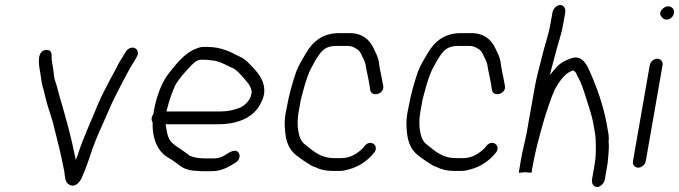

<svg xmlns="http://www.w3.org/2000/svg" viewBox="-20 -714 2706 765"><path d="M140 -427C143 -409 146 -379 151 -365C154 -358 156 -346 160 -330C168 -294 181 -261 191 -225C208 -159 223 -99 236 -32C240 -5 238 16 261 24C282 32 302 9 310 -16C321 -40 324 -51 336 -84C352 -136 372 -182 393 -228C405 -255 426 -305 440 -332C466 -383 490 -431 519 -477L525 -488C534 -504 528 -517 518 -522C504 -529 488 -519 482 -509L475 -498C471 -491 468 -485 464 -480C451 -461 441 -436 428 -414L413 -386C399 -359 384 -331 370 -298C343 -230 315 -174 291 -101C291 -99 289 -95 288 -92L282 -77L279 -91C271 -130 262 -169 252 -207C243 -237 234 -275 225 -304C216 -330 208 -370 200 -391C194 -406 194 -431 191 -445L187 -469C183 -489 193 -515 166 -515C127 -515 133 -461 140 -427ZM336 -87ZM476 -498H475ZM464 -480Z M830 -473C862 -468 886 -451 911 -441C930 -430 944 -410 957 -396C965 -387 991 -359 980 -334C976 -313 951 -289 931 -283C908 -275 887 -270 859 -270H643C653 -309 664 -344 679 -376C695 -403 716 -425 736 -447C745 -457 763 -476 780 -476H796C809 -476 820 -473 830 -473ZM588 -227C586 -165 606 -113 647 -88C668 -76 688 -61 705 -48C720 -39 743 -33 767 -33C775 -32 781 -32 785 -32H825C864 -32 893 -50 920 -67C934 -76 938 -92 932 -103C920 -126 893 -106 875 -95C865 -88 848 -83 834 -83H794C772 -83 749 -87 735 -94L725 -102C717 -108 702 -118 695 -123L680 -133C676 -136 673 -139 669 -142C647 -160 645 -189 640 -219H850C931 -219 995 -248 1021 -307C1050 -362 1021 -408 997 -435C980 -453 959 -479 936 -488C900 -506 863 -527 807 -527H789C780 -527 771 -524 761 -520C718 -504 685 -463 655 -425C625 -388 604 -333 593 -272L591 -259C584 -250 581 -238 588 -227ZM600 -146ZM875 -95ZM778 -84ZM669 -142ZM843 -524H844ZM931 -282Z M1503 -392C1499 -417 1492 -441 1489 -470C1486 -487 1475 -509 1468 -523C1452 -556 1424 -582 1373 -582H1331C1267 -582 1227 -550 1199 -502C1185 -477 1171 -457 1160 -428C1145 -384 1132 -338 1123 -288L1118 -263C1115 -244 1113 -222 1115 -206C1117 -155 1129 -119 1162 -94C1173 -86 1194 -70 1205 -64L1218 -56C1223 -52 1230 -50 1236 -48C1253 -39 1277 -33 1303 -33H1331C1337 -33 1342 -33 1348 -34C1402 -44 1440 -68 1471 -106C1492 -132 1458 -161 1434 -134L1427 -125C1407 -105 1379 -84 1340 -84H1312C1256 -84 1228 -113 1197 -137C1178 -150 1172 -172 1168 -195C1165 -213 1165 -239 1169 -263L1178 -314C1189 -356 1200 -403 1218 -439C1230 -461 1240 -482 1256 -502C1272 -523 1291 -531 1322 -531H1364C1384 -531 1393 -524 1404 -517C1413 -512 1419 -499 1422 -492C1425 -485 1436 -466 1437 -454C1441 -427 1448 -403 1452 -376L1455 -356C1460 -325 1512 -339 1507 -371ZM1489 -469V-470ZM1160 -423ZM1347 -29ZM1436 -449Z M1988 -392C1984 -417 1977 -441 1974 -470C1971 -487 1960 -509 1953 -523C1937 -556 1909 -582 1858 -582H1816C1752 -582 1712 -550 1684 -502C1670 -477 1656 -457 1645 -428C1630 -384 1617 -338 1608 -288L1603 -263C1600 -244 1598 -222 1600 -206C1602 -155 1614 -119 1647 -94C1658 -86 1679 -70 1690 -64L1703 -56C1708 -52 1715 -50 1721 -48C1738 -39 1762 -33 1788 -33H1816C1822 -33 1827 -33 1833 -34C1887 -44 1925 -68 1956 -106C1977 -132 1943 -161 1919 -134L1912 -125C1892 -105 1864 -84 1825 -84H1797C1741 -84 1713 -113 1682 -137C1663 -150 1657 -172 1653 -195C1650 -213 1650 -239 1654 -263L1663 -314C1674 -356 1685 -403 1703 -439C1715 -461 1725 -482 1741 -502C1757 -523 1776 -531 1807 -531H1849C1869 -531 1878 -524 1889 -517C1898 -512 1904 -499 1907 -492C1910 -485 1921 -466 1922 -454C1926 -427 1933 -403 1937 -376L1940 -356C1945 -325 1997 -339 1992 -371ZM1974 -469V-470ZM1645 -423ZM1832 -29ZM1921 -449Z M2098 -26 2100 -40C2112 -109 2126 -160 2146 -231C2157 -268 2177 -329 2190 -356V-357C2208 -387 2227 -420 2259 -432V-433H2264C2273 -430 2277 -420 2279 -414C2291 -394 2300 -371 2308 -346C2319 -309 2340 -254 2347 -205C2349 -190 2352 -180 2353 -164C2354 -134 2356 -101 2350 -64L2339 0C2336 17 2345 31 2359 31C2373 31 2387 17 2390 0L2401 -64C2402 -70 2402 -77 2403 -84C2404 -98 2406 -117 2406 -130L2405 -150C2407 -169 2404 -185 2401 -199C2390 -271 2367 -341 2343 -399C2325 -438 2308 -505 2249 -479C2219 -468 2205 -457 2184 -431L2171 -415L2175 -432C2180 -453 2188 -478 2192 -496C2202 -537 2217 -576 2224 -618L2232 -663C2235 -680 2226 -694 2212 -694C2198 -694 2184 -680 2181 -663L2173 -618C2166 -577 2151 -536 2142 -498C2132 -456 2118 -410 2110 -363L2079 -188C2072 -149 2062 -116 2056 -80L2047 -26C2050 -26 2060 -26 2072 -28C2084 -26 2093 -26 2098 -26ZM2168 -594ZM2141 -212V-213ZM2406 -130ZM2343 -399Z M2502 -72C2499 -58 2509 -46 2523 -46C2537 -46 2550 -58 2553 -72L2620 -455C2622 -468 2613 -480 2599 -480C2585 -480 2571 -468 2569 -455ZM2636 -636C2650 -636 2663 -647 2665 -661C2668 -676 2658 -689 2642 -689C2625 -689 2599 -665 2616 -647C2621 -641 2625 -636 2636 -636Z"/></svg>

Font: Blanket
Style: LightObl
Weight: 300
Foundry: Cannot Into Space Fonts
Version: Version 0.9